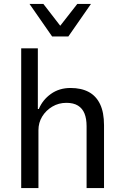

<svg xmlns="http://www.w3.org/2000/svg" viewBox="-20 -949 630 969"><path d="M87 0V-705H171V-399H176Q195 -445 237 -475Q279 -505 336 -505Q390 -505 427.5 -485Q465 -465 485 -423.5Q505 -382 505 -317V0H417V-312Q417 -350 406.5 -376Q396 -402 373.5 -416Q351 -430 315 -430Q276 -430 244 -411Q212 -392 193 -361Q174 -330 174 -292V0ZM243 -765 129 -929H199L284 -819L370 -929H439L325 -765Z"/></svg>

Font: Nunito Sans 7pt SemiCondensed
Style: Regular
Weight: 400
Width: 4
Designer: Vernon Adams
Foundry: Vernon Adams
Version: Version 3.101;gftools[0.9.27]